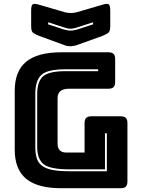

<svg xmlns="http://www.w3.org/2000/svg" viewBox="-20 -997 748 1017"><path d="M619 0H304Q179 0 118.5 -50Q58 -100 58 -204V-516Q58 -620 118.5 -670Q179 -720 304 -720H554Q573 -720 581.5 -711.5Q590 -703 590 -684V-563Q590 -544 581.5 -535.5Q573 -527 554 -527H346Q315 -527 300 -514.5Q285 -502 285 -477V-238Q285 -213 296.5 -201Q308 -189 331 -189H428V-345Q428 -364 436.5 -372.5Q445 -381 464 -381H619Q638 -381 646.5 -372.5Q655 -364 655 -345V-36Q655 -17 646.5 -8.5Q638 0 619 0ZM347 -90H546V-291H536V-100H347Q246 -100 211.5 -127Q177 -154 177 -219V-499Q177 -565 208 -592.5Q239 -620 327 -620H500V-630H327Q231 -630 199 -600Q167 -570 167 -499V-219Q167 -184 174.5 -159.5Q182 -135 202 -119.5Q222 -104 257 -97Q292 -90 347 -90ZM386 -932 523 -972Q548 -980 556 -974Q564 -968 564 -941V-860Q564 -833 555.5 -825Q547 -817 523 -807L395 -761Q386 -757 375.5 -755Q365 -753 356 -752Q347 -752 339 -753Q331 -754 324 -757L187 -807Q162 -817 153.5 -825Q145 -833 145 -860V-941Q145 -968 153 -974Q161 -980 187 -972L324 -932Q341 -928 355 -928Q369 -928 386 -932ZM235 -879V-868L318 -841Q327 -839 335 -837Q343 -835 354 -835Q365 -835 373 -837Q381 -839 390 -841L473 -868V-879L386 -851Q379 -849 371.5 -847Q364 -845 354 -845Q344 -845 336.5 -847Q329 -849 322 -851Z"/></svg>

Font: Bungee Inline
Style: Regular
Weight: 400
Version: Version 1.000;PS 1.0;hotconv 1.0.72;makeotf.lib2.5.5900